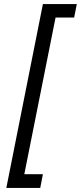

<svg xmlns="http://www.w3.org/2000/svg" viewBox="-20 -820 396 940"><path d="M190 -800H356L343 -734H252L99 33H190L177 100H11Z"/></svg>

Font: Albert Sans
Style: Italic
Weight: 400
Italic angle: -11.25°
Designer: Andreas Rasmussen
Foundry: a.Foundry
Version: Version 1.025